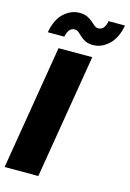

<svg xmlns="http://www.w3.org/2000/svg" viewBox="-140 -1018 732 1085"><g transform="rotate(15 226.0 -475.5)"><path d="M319.3 -727.5 198.7 0H1.5L122.1 -727.5ZM305.2 -794.9Q277.3 -794.9 259.8 -803.7Q242.2 -812.5 230 -824.2Q217.8 -835.9 207.3 -844.7Q196.8 -853.5 183.1 -853.5Q147.9 -853.5 136.7 -798.8H40Q54.2 -876 95.2 -913.6Q136.2 -951.2 186.5 -951.2Q213.9 -951.2 231.9 -942.6Q250 -934.1 262.7 -922.6Q275.4 -911.1 285.9 -902.6Q296.4 -894 309.1 -894Q329.6 -894 340.3 -908.4Q351.1 -922.9 356 -948.2H451.7Q438 -873 396.5 -834Q355 -794.9 305.2 -794.9Z"/></g></svg>

Font: Inter Black
Style: Italic
Weight: 900
Italic angle: -9.39999°
Designer: Rasmus Andersson
Foundry: rsms
Version: Version 4.000;git-a52131595